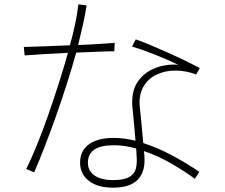

<svg xmlns="http://www.w3.org/2000/svg" viewBox="-20 -829 1040 887"><path d="M903 -514 886 -485Q839 -503 790.5 -503Q742 -503 702.5 -484Q663 -465 641.5 -426.5Q620 -388 626 -331Q630 -299 634 -252.5Q638 -206 642 -168Q710 -146 777 -110Q844 -74 901 -35L880 -3Q833 -38 771.5 -73.5Q710 -109 645 -131L647 -110Q653 -38 617.5 0Q582 38 502 38Q430 38 390 6Q350 -26 350 -77Q350 -133 391 -162.5Q432 -192 506 -192Q530 -192 555.5 -188.5Q581 -185 606 -179Q603 -214 599.5 -255Q596 -296 592 -330Q585 -402 613.5 -447Q642 -492 693 -513Q744 -534 803 -530Q749 -556 690 -579Q631 -602 590 -614L607 -647Q637 -637 677 -620Q717 -603 759.5 -584Q802 -565 840 -546.5Q878 -528 903 -514ZM510 -631 508 -592Q478 -592 431.5 -590Q385 -588 332 -586Q313 -517 289 -442Q265 -367 239 -293.5Q213 -220 187 -153Q161 -86 138 -33L101 -48Q124 -94 150 -157.5Q176 -221 201.5 -294Q227 -367 251 -442Q275 -517 294 -585Q236 -582 182.5 -579Q129 -576 94 -573L90 -612Q127 -613 184.5 -615Q242 -617 303 -620Q316 -666 327 -717.5Q338 -769 342 -809L380 -804Q374 -764 363 -714.5Q352 -665 341 -621Q394 -623 439.5 -626Q485 -629 510 -631ZM611 -108Q611 -113 610.5 -122Q610 -131 609 -143Q555 -158 506 -158Q444 -158 415 -137.5Q386 -117 386 -77Q386 -40 416.5 -18.5Q447 3 502 3Q553 3 577.5 -11.5Q602 -26 608 -51Q614 -76 611 -108Z"/></svg>

Font: Zen Kaku Gothic Antique Light
Style: Regular
Weight: 300
Designer: Yoshimichi Ohira
Foundry: Positype
Version: Version 1.001